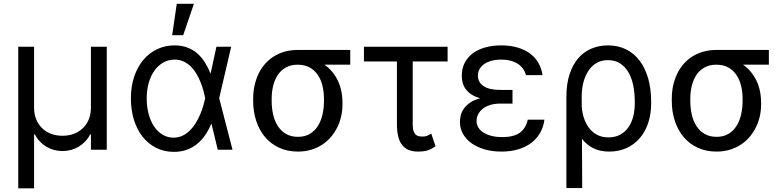

<svg xmlns="http://www.w3.org/2000/svg" viewBox="-20 -793 4151 1017"><path d="M76.7 -545.5H160.5V-223Q160.5 -189.6 171.3 -162.3Q182.2 -134.9 201.9 -115.2Q221.6 -95.5 249.3 -84.7Q277 -73.9 311.1 -73.9Q345.2 -73.9 373 -84.9Q400.9 -95.9 420.6 -115.6Q440.3 -135.3 451 -162.6Q461.6 -190 461.6 -223V-545.5H545.5V0H461.6V-81H457.4Q446.4 -59.3 430.6 -43Q414.8 -26.6 396 -15.4Q377.1 -4.3 355.5 1.4Q333.8 7.1 311.1 7.1Q288.4 7.1 266.9 1.4Q245.4 -4.3 226.4 -15.4Q207.4 -26.6 191.8 -43Q176.1 -59.3 164.8 -81H160.5V204.5H76.7Z M899.1 11.4Q848 11 806.3 -10.3Q764.6 -31.6 734.9 -69.2Q705.3 -106.9 689.3 -158.7Q673.3 -210.6 673.3 -272.7Q673.3 -334.2 690.3 -385.7Q707.4 -437.1 738.1 -474.3Q768.8 -511.4 811.4 -532Q854 -552.6 904.8 -552.6Q942.1 -552.6 971.6 -541.5Q1001.1 -530.5 1024.1 -510.8Q1047.2 -491.1 1064.6 -463.6Q1082 -436.1 1095.2 -403.4H1095.5L1126.4 -545.5H1204.5L1141 -272.7L1211.6 0H1133.5L1100.1 -137.8H1099.4Q1085.6 -104.8 1066.8 -77.2Q1047.9 -49.7 1023.3 -29.8Q998.6 -9.9 967.7 0.9Q936.8 11.7 899.1 11.4ZM1066.8 -274.1Q1063.2 -291.5 1057.4 -313.2Q1051.5 -334.9 1042.4 -357.4Q1033.4 -380 1021 -401.5Q1008.5 -422.9 991.7 -439.8Q974.8 -456.7 953.3 -467Q931.8 -477.3 904.8 -477.3Q872.5 -477.3 845.3 -462Q818.2 -446.7 798.5 -419.6Q778.8 -392.4 767.9 -354.6Q757.1 -316.8 757.1 -271.3Q757.1 -226.9 767.4 -188.9Q777.7 -150.9 796.3 -123.2Q815 -95.5 841.1 -79.7Q867.2 -63.9 899.1 -63.9Q925.4 -63.9 947.1 -74.4Q968.8 -84.9 986 -101.9Q1003.2 -119 1016.5 -140.8Q1029.8 -162.6 1039.8 -185.7Q1049.7 -208.8 1056.3 -231.2Q1062.9 -253.6 1066.8 -271.3L1067.1 -272.7ZM916.2 -772.7H1007.1L950.3 -606.5H892Z M1321 -269.9Q1321 -306.5 1328.3 -339.8Q1335.6 -373.2 1349.4 -402Q1363.3 -430.8 1383.5 -454Q1403.8 -477.3 1430 -493.8Q1456.3 -510.3 1488.1 -519.4Q1519.9 -528.4 1556.8 -528.4H1835.2V-450.3H1698.9Q1744.3 -418 1769.2 -366.5Q1794 -315 1794 -248.6V-238.6Q1794 -206.7 1786.9 -175.8Q1779.8 -144.9 1766 -117.4Q1752.1 -89.8 1732.1 -66.4Q1712 -43 1685.7 -26.1Q1659.4 -9.2 1627.5 0.4Q1595.5 9.9 1558.2 9.9Q1502.5 9.9 1458.3 -10.7Q1414.1 -31.2 1383.7 -67.3Q1353.3 -103.3 1337.2 -152.5Q1321 -201.7 1321 -258.5ZM1419 -258.5Q1419 -220.2 1427 -185.7Q1435 -151.3 1451.9 -125.2Q1468.7 -99.1 1495.2 -83.6Q1521.7 -68.2 1558.2 -68.2Q1594.5 -68.2 1620.6 -83.6Q1646.7 -99.1 1663.4 -125.2Q1680 -151.3 1688 -185.7Q1696 -220.2 1696 -258.5V-269.9Q1696 -306.1 1688 -338.8Q1680 -371.4 1663.2 -396.3Q1646.3 -421.2 1620 -435.7Q1593.7 -450.3 1556.8 -450.3Q1520.6 -450.3 1494.5 -435.7Q1468.4 -421.2 1451.7 -396.3Q1435 -371.4 1427 -338.8Q1419 -306.1 1419 -269.9Z M2350.9 -467.3H2166.2V-132.1Q2166.2 -108.7 2171.5 -96.1Q2176.8 -83.5 2184.8 -77.6Q2192.8 -71.7 2202.2 -70.7Q2211.6 -69.6 2220.2 -69.6Q2233 -69.6 2244.9 -74.8Q2256.7 -79.9 2264.2 -85.2L2286.9 -18.5Q2274.9 -9.6 2263.1 -3.9Q2251.4 1.8 2240.2 4.8Q2229 7.8 2217.7 8.9Q2206.3 9.9 2194.6 9.9Q2166.9 9.9 2146 1.8Q2125 -6.4 2110.8 -24Q2096.6 -41.5 2089.5 -69.2Q2082.4 -96.9 2082.4 -136.4V-467.3H1907.7V-545.5H2350.9Z M2629.3 -244.3Q2600.5 -244.3 2577.4 -237.2Q2554.3 -230.1 2538 -217.5Q2521.7 -204.9 2513 -188Q2504.3 -171.2 2504.3 -152Q2504.3 -132.8 2514 -117.2Q2523.8 -101.6 2541.5 -90.4Q2559.3 -79.2 2584.5 -73Q2609.7 -66.8 2640.6 -66.8Q2700.3 -66.8 2732.6 -89.5Q2764.9 -112.2 2775.6 -159.1H2863.6Q2859 -120.7 2841.1 -89.5Q2823.2 -58.2 2793.9 -36Q2764.6 -13.8 2724.8 -2Q2685 9.9 2636.4 9.9Q2588.8 9.9 2548.5 -1.4Q2508.2 -12.8 2478.7 -33.6Q2449.2 -54.3 2432.7 -83.3Q2416.2 -112.2 2416.2 -147.7Q2416.2 -164.4 2420.8 -182.7Q2425.4 -201 2437.3 -218Q2449.2 -235.1 2470.2 -249.5Q2491.1 -263.8 2523.4 -272.7Q2493.3 -281.2 2474.3 -294.7Q2455.3 -308.2 2444.6 -324.2Q2433.9 -340.2 2430 -357.8Q2426.1 -375.4 2426.1 -392Q2426.1 -430 2441.2 -459.7Q2456.3 -489.3 2483.8 -510.1Q2511.4 -530.9 2549.9 -541.7Q2588.4 -552.6 2634.9 -552.6Q2681.5 -552.6 2719.6 -541.7Q2757.8 -530.9 2785.9 -510.7Q2813.9 -490.4 2831.1 -461.1Q2848.4 -431.8 2853.7 -394.9H2765.6Q2761.4 -413.4 2750.5 -428.6Q2739.7 -443.9 2723.2 -454.7Q2706.7 -465.6 2684.5 -471.4Q2662.3 -477.3 2634.9 -477.3Q2606.9 -477.3 2584 -471.1Q2561.1 -464.8 2544.9 -453.7Q2528.8 -442.5 2520.1 -426.7Q2511.4 -410.9 2511.4 -392Q2511.4 -358 2540.7 -337.4Q2570 -316.8 2629.3 -316.8H2694.6V-244.3Z M2980.1 -279.8Q2980.1 -348.7 2997 -399.9Q3013.8 -451 3043.3 -484.9Q3072.8 -518.8 3113.1 -535.7Q3153.4 -552.6 3200.3 -552.6Q3254.3 -552.6 3296.7 -531.2Q3339.1 -509.9 3368.4 -471.1Q3397.7 -432.2 3413.4 -377.1Q3429 -322.1 3429 -254.3V-244.3Q3429 -188.9 3413.5 -142.2Q3398.1 -95.5 3369.3 -61.8Q3340.6 -28.1 3299.5 -9.1Q3258.5 9.9 3207.4 9.9Q3158 9.9 3122.9 -7.8Q3087.7 -25.6 3062.5 -57.9L3063.9 203.1H2980.1ZM3061.4 -228.7Q3062.5 -211.6 3066.2 -193Q3070 -174.4 3077.2 -156.1Q3084.5 -137.8 3095.5 -121.4Q3106.5 -105.1 3122 -92.5Q3137.4 -79.9 3157.5 -72.6Q3177.6 -65.3 3203.1 -65.3Q3239 -65.3 3265.1 -79.7Q3291.2 -94.1 3308.4 -118.6Q3325.6 -143.1 3334 -175.6Q3342.3 -208.1 3342.3 -244.3V-254.3Q3342.3 -301.1 3334 -341.4Q3325.6 -381.7 3308.1 -411.2Q3290.5 -440.7 3263.8 -457.6Q3237.2 -474.4 3200.3 -474.4Q3175.4 -474.4 3155.4 -466.6Q3135.3 -458.8 3119.9 -445Q3104.4 -431.1 3093.2 -412.5Q3082 -393.8 3074.8 -372.3Q3067.5 -350.9 3064.3 -327.6Q3061.1 -304.3 3061.1 -281.2Z M3538.4 -269.9Q3538.4 -306.5 3545.6 -339.8Q3552.9 -373.2 3566.8 -402Q3580.6 -430.8 3600.9 -454Q3621.1 -477.3 3647.4 -493.8Q3673.7 -510.3 3705.4 -519.4Q3737.2 -528.4 3774.1 -528.4H4052.6V-450.3H3916.2Q3961.6 -418 3986.5 -366.5Q4011.4 -315 4011.4 -248.6V-238.6Q4011.4 -206.7 4004.3 -175.8Q3997.2 -144.9 3983.3 -117.4Q3969.5 -89.8 3949.4 -66.4Q3929.3 -43 3903.1 -26.1Q3876.8 -9.2 3844.8 0.4Q3812.9 9.9 3775.6 9.9Q3719.8 9.9 3675.6 -10.7Q3631.4 -31.2 3601 -67.3Q3570.7 -103.3 3554.5 -152.5Q3538.4 -201.7 3538.4 -258.5ZM3636.4 -258.5Q3636.4 -220.2 3644.4 -185.7Q3652.3 -151.3 3669.2 -125.2Q3686.1 -99.1 3712.5 -83.6Q3739 -68.2 3775.6 -68.2Q3811.8 -68.2 3837.9 -83.6Q3864 -99.1 3880.7 -125.2Q3897.4 -151.3 3905.4 -185.7Q3913.4 -220.2 3913.4 -258.5V-269.9Q3913.4 -306.1 3905.4 -338.8Q3897.4 -371.4 3880.5 -396.3Q3863.6 -421.2 3837.4 -435.7Q3811.1 -450.3 3774.1 -450.3Q3737.9 -450.3 3711.8 -435.7Q3685.7 -421.2 3669 -396.3Q3652.3 -371.4 3644.4 -338.8Q3636.4 -306.1 3636.4 -269.9Z"/></svg>

Font: Interop
Style: Regular
Weight: 400
Designer: Rasmus Andersson, Google, Jang Haemin
Foundry: jhaemin
Version: Version 1.008